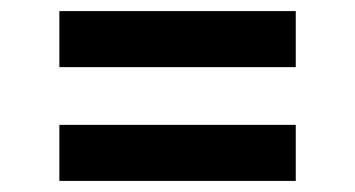

<svg xmlns="http://www.w3.org/2000/svg" viewBox="-20 -513 640 346"><path d="M513 -392H87V-493H513ZM87 -187V-288H513V-187Z"/></svg>

Font: Iosevka Plex Etoile
Style: Bold
Weight: 700
Designer: Belleve Invis
Foundry: Belleve Invis
Version: Version 25.1.1; ttfautohint (v1.8.4)